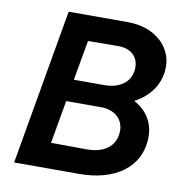

<svg xmlns="http://www.w3.org/2000/svg" viewBox="-79 -776 822 851"><g transform="rotate(10 332.0 -350.0)"><path d="M40 0H334C490 0 607 -75 607 -216C607 -278 575 -330 517 -361C589 -399 629 -461 629 -534C629 -625 551 -700 428 -700H162ZM346 -113 186 -114 220 -308H377C440 -308 478 -270 478 -220C478 -152 427 -112 346 -113ZM237 -407 269 -587 406 -588C465 -588 496 -553 496 -508C496 -443 445 -407 374 -407Z"/></g></svg>

Font: Fixel Display 20240404 SemiBold
Style: Italic
Weight: 600
Italic angle: -10°
Designer: AlfaBravo + MacPaw
Foundry: Kyrylo Tkachov, Marchela Mozhyna, Serhii Makarenko, Maria Weinstein, Zakhar Kryvoshyya
Version: Version 1.211;Glyphs 3.2 (3225)